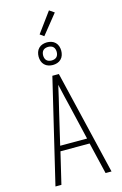

<svg xmlns="http://www.w3.org/2000/svg" viewBox="-168 -1241 835 1310"><g transform="rotate(-15 250.0 -586.0)"><path d="M52 0 227 -735H273L448 0H406L353 -223H147L94 0ZM155 -260H345L291 -490Q280 -534 270 -577.5Q260 -621 250 -665Q240 -621 230 -577.5Q220 -534 209 -490ZM250 -805Q234 -805 218.5 -810Q203 -815 191.5 -826.5Q180 -838 175 -853.5Q170 -869 170 -885Q170 -901 175 -916.5Q180 -932 191.5 -943.5Q203 -955 218.5 -960Q234 -965 250 -965Q266 -965 281.5 -960Q297 -955 308.5 -943.5Q320 -932 325 -916.5Q330 -901 330 -885Q330 -869 325 -853.5Q320 -838 308.5 -826.5Q297 -815 281.5 -810Q266 -805 250 -805ZM250 -837Q260 -837 269.5 -840Q279 -843 285.5 -849.5Q292 -856 295 -865.5Q298 -875 298 -885Q298 -895 295 -904.5Q292 -914 285.5 -920.5Q279 -927 269.5 -930Q260 -933 250 -933Q240 -933 230.5 -930Q221 -927 214.5 -920.5Q208 -914 205 -904.5Q202 -895 202 -885Q202 -875 205 -865.5Q208 -856 214.5 -849.5Q221 -843 230.5 -840Q240 -837 250 -837ZM244 -1010 216 -1030 320 -1172 355 -1148Z"/></g></svg>

Font: Iosevka SS18 Extralight
Style: Regular
Weight: 200
Monospace: yes
Designer: Belleve Invis
Foundry: Belleve Invis
Version: Version 25.1.1; ttfautohint (v1.8.4)